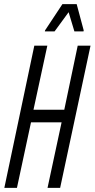

<svg xmlns="http://www.w3.org/2000/svg" viewBox="-20 -909 458 929"><path d="M1 0 146 -688H209L142 -378H291L356 -688H418L271 0H210L278 -317H130L62 0ZM197 -757 198 -762 282 -889H351L385 -762L384 -757H340L312 -850L244 -757Z"/></svg>

Font: Saira Ultra Condensed
Style: Italic
Weight: 400
Width: 1
Italic angle: -12°
Designer: Hector Gatti with collaboration of the Omnibus-Type team
Foundry: Omnibus-Type
Version: Version 1.001; ttfautohint (v1.8)